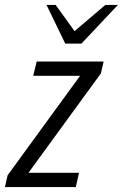

<svg xmlns="http://www.w3.org/2000/svg" viewBox="-49 -760 499 780"><path d="M-29 0 -18 -48 296 -479 312 -452H86L100 -510H372L361 -462L47 -31L30 -58H272L259 0ZM216 -583 140 -740H177L276 -603H218L379 -740H430L282 -583Z"/></svg>

Font: Instrument Sans Condensed
Style: Italic
Weight: 400
Width: 3
Italic angle: -13°
Designer: Rodrigo Fuenzalida
Foundry: fragTYPE
Version: Version 1.000;gftools[0.9.28]